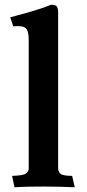

<svg xmlns="http://www.w3.org/2000/svg" viewBox="-20 -786 365 809"><path d="M225 -76Q225 -62 235.5 -53.5Q246 -45 284 -45L295 3Q269 2 235 1Q201 0 168 0Q140 0 107.5 0.5Q75 1 41 3L31 -45Q76 -46 88.5 -54.5Q101 -63 101 -76V-619Q101 -657 87.5 -668Q74 -679 36 -675L23 -713Q61 -723 107 -736Q153 -749 195 -766Q216 -766 220.5 -757Q225 -748 225 -737Z"/></svg>

Font: Lusitana
Style: Bold
Weight: 700
Designer: Ana Paula Megda
Foundry: Ana Paula Megda
Version: Version 1.000; ttfautohint (v1.1) -l 8 -r 50 -G 200 -x 14 -D